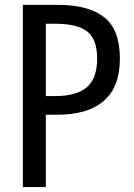

<svg xmlns="http://www.w3.org/2000/svg" viewBox="-20 -755 540 775"><path d="M72.3 0V-735.4H212.9Q337.9 -735.4 400.9 -685.1Q463.9 -634.8 463.9 -518.6Q463.9 -404.3 399.4 -348.1Q335 -292 212.9 -292H165V0ZM165 -367.2H202.1Q290 -367.2 331.1 -403.3Q372.1 -439.5 372.1 -518.6Q372.1 -596.7 332 -627.9Q292 -659.2 202.1 -659.2H165Z"/></svg>

Font: Gen Shin Gothic Monospace Regular
Style: Regular
Weight: 400
Designer: [Source Han Sans]
Ryoko NISHIZUKA  (kana & ideographs); Paul D. Hunt (Latin, Greek & Cyrillic); Wenlong ZHANG  (bopomofo
Version: Version 1.002.20150607